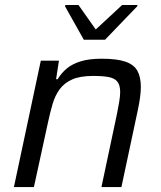

<svg xmlns="http://www.w3.org/2000/svg" viewBox="-20 -755 650 775"><path d="M36.2 0 144.7 -510H217.9L206.4 -435.2H212.6Q227.7 -460.2 249.5 -478.5Q271.4 -496.8 305.7 -507.4Q340 -518 390.1 -518Q451.9 -518 486.3 -506.1Q520.6 -494.3 534.6 -469.1Q548.5 -443.9 548.5 -403.8Q548.5 -385.3 545.2 -360.7Q541.9 -336.1 535.9 -308.6L470.1 0H389.5L452.1 -294.9Q457.6 -322.3 461.3 -344.9Q465.1 -367.6 465.1 -383Q465.1 -411.1 454.1 -425.1Q443 -439.1 419.2 -443.8Q395.4 -448.5 355.7 -448.5Q303.2 -448.5 271.1 -434.2Q239 -419.8 220.6 -394.4Q202.1 -369 192.2 -334.9Q182.3 -300.8 173.9 -261.8L116.9 0ZM318.3 -594.6 242.6 -729.3 244.1 -734.8H296.8L366.5 -636L473 -734.8H535.1L533.6 -729.3L404 -594.6Z"/></svg>

Font: Saira Thin
Style: Italic
Weight: 100
Italic angle: -12°
Designer: Hector Gatti with collaboration of the Omnibus-Type team
Foundry: Omnibus-Type
Version: Version 1.101